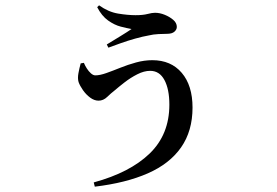

<svg xmlns="http://www.w3.org/2000/svg" viewBox="-20 -621 1040 721"><path d="M295 -385Q299 -375 306 -364Q313 -353 321.5 -345.5Q330 -338 338 -338Q355 -338 379 -346.5Q403 -355 431.5 -366.5Q460 -378 491 -386.5Q522 -395 552 -395Q622 -395 662.5 -347.5Q703 -300 703 -217Q703 -129 660 -67.5Q617 -6 535 30Q453 66 336 80L332 64Q468 27 542 -44.5Q616 -116 616 -228Q616 -286 597.5 -320.5Q579 -355 544 -355Q521 -355 495.5 -342Q470 -329 447.5 -311.5Q425 -294 410 -281Q397 -271 382.5 -257Q368 -243 350 -243Q334 -243 318.5 -254.5Q303 -266 291.5 -282.5Q280 -299 275 -313Q271 -327 274.5 -346Q278 -365 283 -383ZM345 -594 352 -601Q387 -576 423.5 -570Q460 -564 489 -564Q517 -564 534 -568.5Q551 -573 562 -573Q580 -573 598.5 -565.5Q617 -558 630.5 -546.5Q644 -535 644 -520Q644 -510 635 -502Q626 -494 607 -494Q595 -494 575 -493Q555 -492 539 -488Q516 -484 487.5 -476Q459 -468 432.5 -458.5Q406 -449 387 -442L381 -454Q404 -468 431 -484.5Q458 -501 474 -512Q457 -515 433.5 -521Q410 -527 386 -544Q362 -561 345 -594Z"/></svg>

Font: Early Summer Mincho SemiBold
Style: Regular
Weight: 600
Designer: GuiWonder
Version: Version 1.002